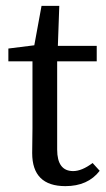

<svg xmlns="http://www.w3.org/2000/svg" viewBox="-20 -631 366 661"><path d="M91.8 -419.9H8.8V-463.9L98.1 -475.1L123 -610.8H184.1L179.2 -473.1H313V-419.9H176.8V-116.2Q176.8 -42 231.9 -42Q261.7 -42 298.8 -69.8L323.2 -43Q282.7 9.8 205.1 9.8Q90.8 9.8 90.8 -104L91.8 -189Z"/></svg>

Font: SourceSerifPro-Regular
Style: Regular
Weight: 400
Designer: Frank Grießhammer
Foundry: Adobe Systems Incorporated
Version: Version 1.014;PS Version 1.0;hotconv 1.0.73;makeotf.lib2.5.5